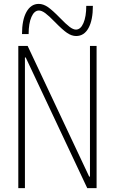

<svg xmlns="http://www.w3.org/2000/svg" viewBox="-20 -966 590 986"><path d="M74 0V-730H122L438 -59H442V-730H476V0H428L112 -671H108V0ZM371 -781Q348 -781 324.5 -797Q301 -813 262 -853Q231 -885 212.5 -898.5Q194 -912 180 -912Q156 -912 141.5 -879Q127 -846 127 -791H93Q93 -864 116 -905Q139 -946 179 -946Q202 -946 225.5 -930Q249 -914 288 -874Q319 -842 337.5 -828Q356 -814 370 -814Q394 -814 408.5 -847.5Q423 -881 423 -936H457Q457 -863 434.5 -822Q412 -781 371 -781Z"/></svg>

Font: M PLUS Code Latin SemiExpanded ExtraLight
Style: Regular
Weight: 250
Width: 6
Designer: Coji Morishita
Foundry: UNDERFOREST DESIGN
Version: Version 1.002; ttfautohint (v1.8.3)